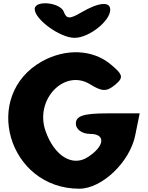

<svg xmlns="http://www.w3.org/2000/svg" viewBox="-20 -1197 898 1167"><path d="M237 -825C-136 -618 29 -50 462 -50C600 -50 770 -213 802 -375L829 -508H635C489 -508 441 -493 441 -446C441 -410 479 -383 529 -383C625 -383 616 -307 512 -241C419 -182 310 -250 257 -400C189 -592 372 -782 529 -684C600 -640 628 -639 679 -681C733 -726 729 -743 650 -808C541 -897 379 -903 237 -825ZM191 -1142C191 -1079 345 -967 433 -967C521 -967 650 -1069 650 -1138C650 -1190 579 -1183 475 -1122C404 -1080 384 -1081 368 -1125C347 -1183 191 -1198 191 -1142Z"/></svg>

Font: Hussar Skorodowane
Style: Bold
Weight: 700
Foundry: Cannot Into Space Fonts
Version: Version 0.892